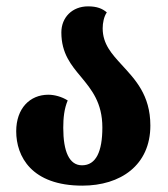

<svg xmlns="http://www.w3.org/2000/svg" viewBox="-20 -570 529 604"><path d="M239 14C359 14 453 -50 453 -175C453 -272 404 -321 363 -366C332 -400 303 -431 303 -481C303 -498 307 -518 316 -531C302 -543 285 -550 257 -550C207 -550 173 -515 173 -468C173 -402 204 -365 235 -328C268 -288 302 -247 302 -169C302 -93 282 -50 238 -50C198 -50 179 -93 179 -168C179 -199 182 -228 193 -254C174 -266 151 -272 132 -272C74 -272 31 -229 31 -157C31 -78 79 14 239 14Z"/></svg>

Font: Noto Serif Georgian ExtraCondensed ExtraBold
Style: Regular
Weight: 800
Width: 2
Designer: Monotype Design Team, Akaki Razmadze
Foundry: Google LLC
Version: Version 2.003